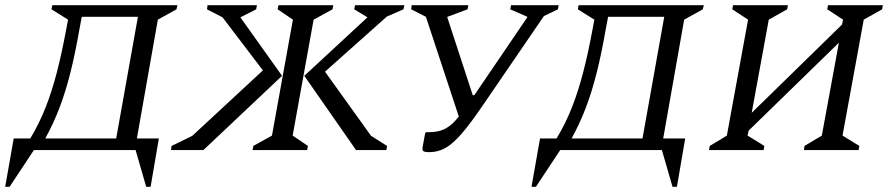

<svg xmlns="http://www.w3.org/2000/svg" viewBox="-60 -580 3442 742"><path d="M71 0 -23 142H-40L-7 -45H57Q92 -103 116.5 -165.5Q141 -228 160 -301.5Q179 -375 196 -467L203 -504L139 -544L142 -560H626L622 -544L550 -504L469 -45H554L522 142H505L464 0ZM247 -467Q231 -375 212.5 -301Q194 -227 170.5 -165Q147 -103 115 -45H389L473 -515H256Z M916 0 919 -16 991 -56 1072 -504 1013 -544 1016 -560H1228L1225 -544L1152 -504L1071 -56L1130 -16L1127 0ZM1316 0 1116 -287 1360 -513 1309 -544 1312 -560H1503L1499 -544L1435 -516L1196 -303L1374 -55L1436 -16L1433 0ZM726 0H601L603 -16L683 -55L956 -308L800 -513L740 -544L742 -560H933L930 -544L869 -513L1030 -287Z M1806 -173Q1759 -104 1725 -64.5Q1691 -25 1662 -8.5Q1633 8 1599 8Q1579 8 1575 3Q1571 -2 1574 -16L1583 -65L1586 -69H1596Q1637 -69 1664 -84.5Q1691 -100 1713 -130L1586 -515L1529 -544L1531 -560H1750L1747 -544L1669 -515V-512L1767 -212H1773L1977 -512L1978 -515L1912 -544L1915 -560H2099L2096 -544L2042 -518Z M2105 0 2011 142H1994L2027 -45H2091Q2126 -103 2150.5 -165.5Q2175 -228 2194 -301.5Q2213 -375 2230 -467L2237 -504L2173 -544L2176 -560H2660L2656 -544L2584 -504L2503 -45H2588L2556 142H2539L2498 0ZM2281 -467Q2265 -375 2246.5 -301Q2228 -227 2204.5 -165Q2181 -103 2149 -45H2423L2507 -515H2290Z M2680 0 2683 -16 2749 -56 2831 -504 2770 -544 2773 -560H2985L2982 -544L2911 -504L2845 -144L3194 -485L3198 -504L3137 -544L3140 -560H3352L3349 -544L3278 -504L3196 -56L3261 -16L3258 0H3047L3049 -16L3116 -56L3182 -415L2833 -75L2829 -56L2894 -16L2891 0Z"/></svg>

Font: Spectral SC
Style: Italic
Weight: 400
Italic angle: -10°
Designer: Jean-Baptiste Levee
Foundry: Production Type
Version: Version 2.001